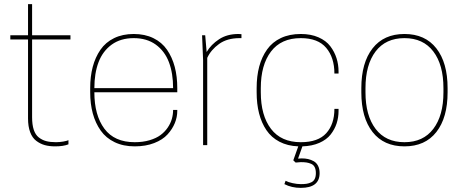

<svg xmlns="http://www.w3.org/2000/svg" viewBox="-20 -700 2233 926"><path d="M134.8 -529.8H319.8V-509.8H134.8V-134.8Q134.8 -98.6 142.8 -74.2Q150.9 -49.8 167.2 -37.1Q183.6 -24.4 203.1 -19.3Q222.7 -14.2 250 -14.2Q267.1 -14.2 285.2 -17.3Q303.2 -20.5 310.1 -23.9V-3.9Q285.6 5.9 246.1 5.9Q217.8 5.9 195.8 -0.2Q173.8 -6.3 154.8 -20.8Q135.7 -35.2 125.5 -62.5Q115.2 -89.8 115.2 -128.9V-509.8H29.8V-529.8H115.2V-680.2H134.8Z M835 -254.9H435.1Q435.1 -144.5 483.4 -79.3Q531.7 -14.2 629.9 -14.2Q669.4 -14.2 701.4 -23.7Q733.4 -33.2 754.2 -48.6Q774.9 -64 788.8 -84.5Q802.7 -105 808.8 -126.5Q814.9 -147.9 814.9 -169.9H835V-165Q835 -135.3 823.2 -106.4Q811.5 -77.6 788.1 -51.8Q764.6 -25.9 723.6 -10Q682.6 5.9 629.9 5.9Q574.7 5.9 533 -14.2Q491.2 -34.2 465.8 -70.1Q440.4 -106 427.7 -152.3Q415 -198.7 415 -254.9V-274.9Q415 -331.1 427.2 -377.4Q439.5 -423.8 464.4 -460Q489.3 -496.1 530.3 -516.1Q571.3 -536.1 625 -536.1Q678.7 -536.1 719.7 -516.1Q760.7 -496.1 785.6 -460Q810.5 -423.8 822.8 -377.4Q835 -331.1 835 -274.9ZM435.1 -274.9H814.9Q814.9 -346.7 794.7 -400.1Q774.4 -453.6 731.2 -484.9Q688 -516.1 625 -516.1Q562 -516.1 518.8 -484.9Q475.6 -453.6 455.3 -400.1Q435.1 -346.7 435.1 -274.9Z M1129.9 -536.1 1144.5 -535.2V-516.1H1135.7Q1075.7 -516.1 1036.6 -488Q997.6 -460 979.5 -420.9V0H959.5V-410.2L954.6 -529.8H969.7L976.6 -449.2Q998 -485.4 1036.6 -510.7Q1075.2 -536.1 1129.9 -536.1Z M1351.6 188 1357.4 171.9Q1369.6 178.7 1391.1 183.3Q1412.6 188 1430.7 188Q1447.3 188 1458.5 186.3Q1469.7 184.6 1481 179.4Q1492.2 174.3 1497.8 163.1Q1503.4 151.9 1503.4 134.8Q1503.4 117.7 1497.8 106.4Q1492.2 95.2 1481 90.3Q1469.7 85.4 1458.5 83.7Q1447.3 82 1430.7 82L1405.8 84L1394.5 73.2L1418.5 5.9Q1366.7 3.9 1327.6 -16.6Q1288.6 -37.1 1264.9 -72.3Q1241.2 -107.4 1229.5 -153.1Q1217.8 -198.7 1217.8 -254.9V-274.9Q1217.8 -332.5 1230.2 -379.2Q1242.7 -425.8 1268.1 -461.4Q1293.5 -497.1 1334.7 -516.6Q1376 -536.1 1430.7 -536.1Q1479.5 -536.1 1516.1 -520Q1552.7 -503.9 1573 -477.1Q1593.3 -450.2 1603 -419.4Q1612.8 -388.7 1612.8 -355V-345.2H1592.8Q1592.8 -422.4 1553.2 -469.2Q1513.7 -516.1 1430.7 -516.1Q1335.9 -516.1 1286.9 -451.4Q1237.8 -386.7 1237.8 -274.9V-254.9Q1237.8 -143.1 1286.9 -78.6Q1335.9 -14.2 1430.7 -14.2Q1514.2 -14.2 1553.5 -57.6Q1592.8 -101.1 1592.8 -174.8H1612.8V-165Q1612.8 -133.3 1603.5 -104.7Q1594.2 -76.2 1574.7 -51.3Q1555.2 -26.4 1520.3 -11Q1485.4 4.4 1438.5 5.9L1417.5 64.9Q1422.4 64 1435.5 64Q1452.1 64 1466.1 67.1Q1480 70.3 1493.2 77.6Q1506.3 85 1513.9 99.6Q1521.5 114.3 1521.5 134.8Q1521.5 206.1 1430.7 206.1Q1386.7 206.1 1351.6 188Z M1722.7 -254.9V-274.9Q1722.7 -397.5 1776.9 -466.8Q1831.1 -536.1 1930.7 -536.1Q2030.3 -536.1 2084.5 -466.8Q2138.7 -397.5 2138.7 -274.9V-254.9Q2138.7 -132.3 2084.5 -63.2Q2030.3 5.9 1930.7 5.9Q1831.1 5.9 1776.9 -63.2Q1722.7 -132.3 1722.7 -254.9ZM2118.7 -254.9V-274.9Q2118.7 -387.7 2069.8 -451.9Q2021 -516.1 1930.7 -516.1Q1840.3 -516.1 1791.5 -451.9Q1742.7 -387.7 1742.7 -274.9V-254.9Q1742.7 -142.6 1791.5 -78.4Q1840.3 -14.2 1930.7 -14.2Q2021 -14.2 2069.8 -78.4Q2118.7 -142.6 2118.7 -254.9Z"/></svg>

Font: Cooper Hewitt
Style: Thin
Weight: 701
Designer: Village Type and Design LLC
Foundry: Cooper Hewitt Smithsonian Design Museum
Version: 1.000